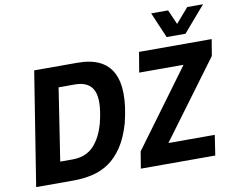

<svg xmlns="http://www.w3.org/2000/svg" viewBox="-94 -1049 1440 1174"><g transform="rotate(-10 626.0 -462.0)"><path d="M38 0 150 -705H418Q581 -705 635.5 -600.5Q690 -496 639 -290Q614 -203 576 -146.5Q538 -90 491 -58Q444 -26 388 -13Q332 0 269 0ZM210 -128H286Q320 -128 349.5 -137Q379 -146 404 -166.5Q429 -187 451 -223.5Q473 -260 489 -316Q523 -454 495.5 -515.5Q468 -577 380 -577H279ZM688 0 705 -104 1092 -630 1095 -580H780L801 -705H1252L1235 -603L844 -75L842 -125H1169L1150 0ZM983 -765 915 -924H1020L1060 -833L1139 -924H1237L1100 -765Z"/></g></svg>

Font: Nunito Sans 7pt Condensed ExtraBold
Style: Italic
Weight: 800
Width: 3
Italic angle: -9°
Designer: Vernon Adams
Foundry: Vernon Adams
Version: Version 3.101;gftools[0.9.27]